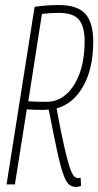

<svg xmlns="http://www.w3.org/2000/svg" viewBox="-20 -730 389 760"><path d="M6 0 117 -703Q144 -707 167 -708.5Q190 -710 214 -710Q286 -710 317.5 -675.5Q349 -641 349 -565Q349 -459 309.5 -389Q270 -319 204 -301Q221 -208 233.5 -153Q246 -98 255 -70.5Q264 -43 272 -34Q280 -25 289 -25Q291 -25 293.5 -25.5Q296 -26 299 -27L301 5Q298 7 292 8.5Q286 10 281 10Q265 10 253.5 0.5Q242 -9 231 -39Q220 -69 206.5 -130.5Q193 -192 173 -296Q167 -296 161 -296L160 -295Q136 -295 118.5 -295.5Q101 -296 86 -297L39 0ZM165 -327Q209 -327 243 -357.5Q277 -388 296 -442Q315 -496 315 -567Q315 -624 293 -651.5Q271 -679 212 -679Q195 -679 180.5 -678Q166 -677 146 -675L92 -329Q108 -328 125 -327.5Q142 -327 165 -327Z"/></svg>

Font: Georama Condensed ExtraLight
Style: Italic
Weight: 200
Width: 3
Italic angle: -9°
Designer: Jean-Baptiste Levee
Foundry: Production Type
Version: Version 1.000